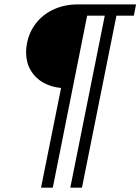

<svg xmlns="http://www.w3.org/2000/svg" viewBox="-20 -740 646 884"><path d="M261.2 -335Q213.9 -339.4 177.5 -360.6Q141.1 -381.8 120.6 -417.5Q100.1 -453.1 100.1 -499Q100.1 -519.5 104.5 -541.5Q114.7 -593.8 146.5 -634Q178.2 -674.3 227.8 -697Q277.3 -719.7 338.9 -719.7H606.4L596.2 -668H516.1L357.4 124H303.7L462.4 -668H381.3L223.1 124H168.9Z"/></svg>

Font: Reddit Sans Fudge Light Italic
Style: Regular
Weight: 300
Italic angle: -11.25°
Designer: Stephen Hutchings
Version: Version 1.013